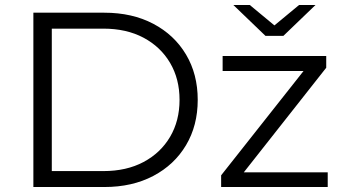

<svg xmlns="http://www.w3.org/2000/svg" viewBox="-20 -751 1377 771"><path d="M114 0V-700H399Q511 -700 595.5 -655.5Q680 -611 727 -532Q774 -453 774 -350Q774 -247 727 -168Q680 -89 595.5 -44.5Q511 0 399 0ZM188 -64H395Q488 -64 556.5 -100.5Q625 -137 663 -201.5Q701 -266 701 -350Q701 -434 663 -498.5Q625 -563 556.5 -599.5Q488 -636 395 -636H188ZM868 0V-47L1199 -466H874V-526H1290V-479L959 -59H1296V0ZM1046 -607 917 -731H983L1082 -649L1181 -731H1247L1118 -607Z"/></svg>

Font: Montserrat
Style: Regular
Weight: 400
Designer: Julieta Ulanovsky
Foundry: Julieta Ulanovsky
Version: Version 9.000; ttfautohint (v1.8.4.7-5d5b)